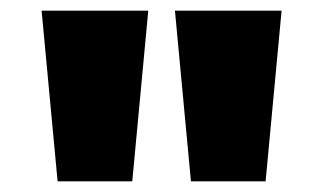

<svg xmlns="http://www.w3.org/2000/svg" viewBox="-20 -790 606 360"><path d="M228 -450H88L58 -770H258ZM478 -450H338L308 -770H508Z"/></svg>

Font: Mplus 1p Black
Style: Regular
Weight: 900
Version: Version 1.061